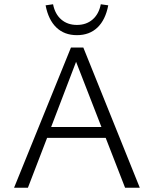

<svg xmlns="http://www.w3.org/2000/svg" viewBox="-20 -881 722 901"><path d="M194 -856 229 -861Q238 -815 267.5 -789.5Q297 -764 341 -764Q385 -764 414.5 -789.5Q444 -815 453 -861L488 -856Q475 -788 437.5 -752Q400 -716 341 -716Q282 -716 244.5 -752Q207 -788 194 -856ZM567 0 476 -234H201L111 0H46L313 -658H371L636 0ZM220 -285H456L337 -591Z"/></svg>

Font: EauTestSC Semilight
Style: Regular
Weight: 300
Designer: Christian Thalmann (Catharsis Fonts)
Version: Version 0.001;PS 000.001;hotconv 1.0.88;makeotf.lib2.5.64775